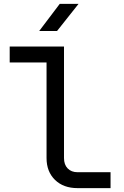

<svg xmlns="http://www.w3.org/2000/svg" viewBox="-20 -970 640 990"><path d="M380 0Q307 0 263.5 -42.5Q220 -85 220 -155V-648H30V-730H310V-155Q310 -121 329 -101.5Q348 -82 380 -82H550V0ZM182 -810 288 -950H385L274 -810Z"/></svg>

Font: JetBrainsMonoNL NF
Style: Regular
Weight: 400
Designer: Philipp Nurullin, Konstantin Bulenkov
Foundry: JetBrains
Version: Version 2.304; ttfautohint (v1.8.4.7-5d5b);Nerd Fonts 3.2.1